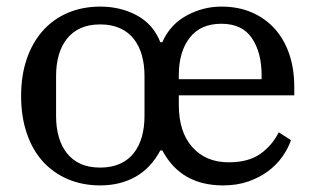

<svg xmlns="http://www.w3.org/2000/svg" viewBox="-20 -550 954 582"><path d="M284 12Q230 12 185.5 -7Q141 -26 109.5 -61Q78 -96 61 -146.5Q44 -197 44 -259Q44 -321 61 -371Q78 -421 109.5 -456.5Q141 -492 185.5 -511Q230 -530 284 -530Q346 -530 395.5 -503Q445 -476 466 -422H472Q495 -475 545 -502.5Q595 -530 651 -530Q703 -530 744 -512Q785 -494 813.5 -462Q842 -430 857 -385.5Q872 -341 872 -287V-261H522V-232Q522 -150 563 -104Q604 -58 673 -58Q733 -58 769 -83.5Q805 -109 825 -149L862 -125Q853 -99 835.5 -74.5Q818 -50 792.5 -31Q767 -12 733 0Q699 12 656 12Q593 12 547 -14Q501 -40 472 -94H466Q437 -40 390.5 -14Q344 12 284 12ZM284 -42Q318 -42 343.5 -53.5Q369 -65 385.5 -86Q402 -107 410 -135.5Q418 -164 418 -198V-320Q418 -354 410 -382.5Q402 -411 385.5 -432Q369 -453 343.5 -464.5Q318 -476 284 -476Q249 -476 224 -464.5Q199 -453 182.5 -432Q166 -411 158 -382.5Q150 -354 150 -320V-198Q150 -164 158 -135.5Q166 -107 182.5 -86Q199 -65 224 -53.5Q249 -42 284 -42ZM522 -310H773V-322Q773 -391 743.5 -434.5Q714 -478 651 -478Q588 -478 555 -435.5Q522 -393 522 -322Z"/></svg>

Font: IBM Plex Serif Text
Style: Regular
Weight: 450
Designer: Mike Abbink, Paul van der Laan, Pieter van Rosmalen
Foundry: Bold Monday
Version: Version 3.001